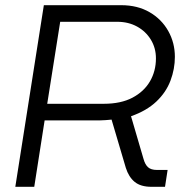

<svg xmlns="http://www.w3.org/2000/svg" viewBox="-20 -720 715 740"><path d="M39 0 149 -700H447Q510 -700 556.5 -673Q603 -646 628.5 -600.5Q654 -555 654 -501Q654 -454 637 -409Q620 -364 582.5 -328.5Q545 -293 485 -272L533 -108Q539 -86 550.5 -75.5Q562 -65 585 -65H626L616 0H564Q522 0 499 -19Q476 -38 465 -73L410 -259Q398 -258 387 -257Q376 -256 365 -256H152L112 0ZM162 -320H380Q446 -320 490.5 -343.5Q535 -367 558 -406.5Q581 -446 581 -495Q581 -535 561.5 -567Q542 -599 508.5 -617.5Q475 -636 432 -636H212Z"/></svg>

Font: MuseoModerno Light
Style: Italic
Weight: 300
Italic angle: -9°
Designer: Pablo Cosgaya, Héctor Gatti, Marcela Romero, and the Authors of The MuseoModerno Project.
Foundry: Omnibus-Type Team
Version: Version 1.003